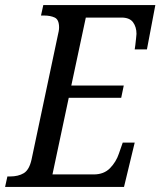

<svg xmlns="http://www.w3.org/2000/svg" viewBox="-38 -734 630 754"><path d="M-18 0 -9 -41H1Q34 -41 55.5 -54Q77 -67 86 -108L188 -590Q191 -603 192.5 -611Q194 -619 194 -626Q194 -657 177 -665Q160 -673 135 -673H123L132 -714H572L539 -540H491Q492 -544 493.5 -557.5Q495 -571 496.5 -584.5Q498 -598 498 -601Q498 -628 484.5 -646.5Q471 -665 439 -665H299L242 -398H448L438 -350H232L168 -49H330Q370 -49 394 -73.5Q418 -98 429 -131L444 -174H491L449 0Z"/></svg>

Font: Noto Serif Condensed
Style: Italic
Weight: 400
Width: 3
Italic angle: -12°
Designer: Monotype Design Team
Foundry: Monotype Imaging Inc.
Version: Version 2.014; ttfautohint (v1.8.4.7-5d5b)